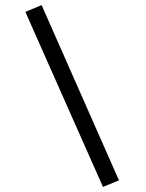

<svg xmlns="http://www.w3.org/2000/svg" viewBox="-20 -728 574 757"><path d="M449 -17 386 9 80 -681 144 -708Z"/></svg>

Font: TitilliumText22L Lt
Style: Thin
Weight: 300
Designer: Campivisivi
Foundry: Campivisivi
Version: 1.000